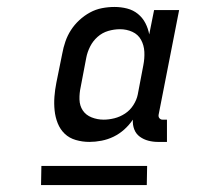

<svg xmlns="http://www.w3.org/2000/svg" viewBox="-20 -703 590 552"><path d="M237 -295Q217 -295 198 -300.5Q179 -306 166 -318.5Q153 -331 146 -348.5Q139 -366 137 -385.5Q135 -405 136.5 -425Q138 -445 142 -465L159 -549Q162 -566 168 -583.5Q174 -601 184 -616.5Q194 -632 208 -645Q222 -658 238.5 -667Q255 -676 273 -679.5Q291 -683 309 -683Q328 -683 345.5 -678.5Q363 -674 376.5 -663Q390 -652 398 -636.5Q406 -621 409 -604L423 -674H495L436 -373Q435 -367 438.5 -363Q442 -359 447 -359H460V-295H434Q420 -295 406.5 -298.5Q393 -302 382 -310Q371 -318 366 -331Q361 -344 362 -359Q351 -343 337 -330.5Q323 -318 306.5 -310Q290 -302 272 -298.5Q254 -295 237 -295ZM278 -359Q293 -359 309 -363Q325 -367 339.5 -376.5Q354 -386 363.5 -401Q373 -416 376 -431L392 -515Q396 -535 395 -554Q394 -573 385.5 -588.5Q377 -604 360.5 -611.5Q344 -619 325 -619Q308 -619 291 -614Q274 -609 260.5 -597Q247 -585 239 -569Q231 -553 228 -537L212 -453Q208 -435 208.5 -417Q209 -399 218 -385.5Q227 -372 243.5 -365.5Q260 -359 278 -359ZM98 -171 99 -226H403L402 -171Z"/></svg>

Font: Lode Term
Style: Italic
Weight: 400
Italic angle: -11°
Monospace: yes
Designer: Belleve Invis
Foundry: Belleve Invis
Version: Version 29.2.0